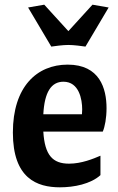

<svg xmlns="http://www.w3.org/2000/svg" viewBox="-20 -788 506 820"><path d="M419 -226C428 -247 435 -284 435 -326C435 -410 406 -512 269 -512C137 -512 35 -417 35 -222C35 -26 138 12 236 12C296 12 367 -2 409 -40V-123C379 -110 328 -89 275 -89C205 -89 171 -125 165 -226ZM251 -439C318 -439 331 -363 331 -321C331 -315 330 -305 330 -300H165C170 -395 199 -439 251 -439ZM199 -589C213 -591 248 -596 272 -596C296 -596 331 -591 345 -589L444 -756L375 -768L272 -655L169 -768L100 -756Z"/></svg>

Font: CantoraOne
Style: Regular
Weight: 400
Designer: Pablo Impallari, Rodrigo Fuenzalida
Foundry: Pablo Impallari
Version: Version 1.001